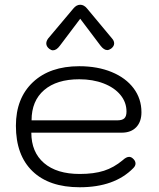

<svg xmlns="http://www.w3.org/2000/svg" viewBox="-20 -779 670 809"><path d="M47 -249Q47 -365 118.5 -432.5Q190 -500 314 -500Q391 -500 450.5 -475.5Q510 -451 543 -407Q576 -363 576 -306Q576 -266 554 -243Q532 -220 493 -220H112Q112 -138 165.5 -92Q219 -46 316 -46Q376 -46 418 -59.5Q460 -73 497 -104Q512 -118 524 -118Q532 -118 539 -112Q551 -102 551 -90Q551 -80 542 -71Q463 10 316 10Q187 10 117 -57.5Q47 -125 47 -249ZM475 -272Q495 -272 504 -280.5Q513 -289 513 -309Q513 -348 487.5 -379Q462 -410 416.5 -427.5Q371 -445 314 -445Q219 -445 166 -399.5Q113 -354 113 -272ZM175 -596Q175 -606 183 -617L289 -743Q302 -759 318 -759Q334 -759 347 -743L452 -617Q461 -607 461 -596Q461 -584 448 -574Q439 -568 432 -568Q418 -568 404 -586L318 -700L232 -586Q218 -567 203 -567Q196 -567 188 -573Q175 -583 175 -596Z"/></svg>

Font: Kodchasan Light
Style: Regular
Weight: 300
Version: Version 1.000; ttfautohint (v1.6)